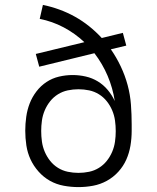

<svg xmlns="http://www.w3.org/2000/svg" viewBox="-20 -755 640 783"><path d="M300 8Q270 8 240 2.5Q210 -3 184 -17.5Q158 -32 137.5 -55Q117 -78 104.5 -105Q92 -132 87.5 -162Q83 -192 83 -222Q83 -250 87 -278.5Q91 -307 101 -333Q111 -359 128.5 -382Q146 -405 169.5 -420.5Q193 -436 220.5 -442.5Q248 -449 276 -449Q303 -449 329.5 -443Q356 -437 379 -423Q402 -409 419.5 -388Q437 -367 448 -343Q440 -396 419 -445.5Q398 -495 365 -538L140 -483L126 -535L324 -583Q286 -619 239.5 -643.5Q193 -668 142 -678L155 -735Q189 -728 222 -716Q255 -704 285.5 -687Q316 -670 343.5 -648Q371 -626 395 -600L481 -621L495 -569L432 -554Q455 -521 472.5 -484Q490 -447 500.5 -408Q511 -369 514 -328.5Q517 -288 517 -248V-221Q517 -191 512 -161Q507 -131 495 -104Q483 -77 462.5 -54.5Q442 -32 415.5 -17.5Q389 -3 359.5 2.5Q330 8 300 8ZM300 -50Q322 -50 343.5 -54.5Q365 -59 383.5 -70.5Q402 -82 415.5 -99Q429 -116 437.5 -136Q446 -156 449 -177.5Q452 -199 452 -220Q452 -242 449 -263.5Q446 -285 437.5 -305Q429 -325 415.5 -342Q402 -359 383.5 -370.5Q365 -382 343.5 -386.5Q322 -391 300 -391Q278 -391 256.5 -386.5Q235 -382 216.5 -370.5Q198 -359 184.5 -342Q171 -325 162.5 -305Q154 -285 151 -263.5Q148 -242 148 -221Q148 -199 151 -177.5Q154 -156 162.5 -136Q171 -116 184.5 -99Q198 -82 216.5 -70.5Q235 -59 256.5 -54.5Q278 -50 300 -50Z"/></svg>

Font: Iosevka Light Extended
Style: Regular
Weight: 300
Width: 7
Monospace: yes
Designer: Belleve Invis
Foundry: Belleve Invis
Version: Version 32.5.0; ttfautohint (v1.8.4)